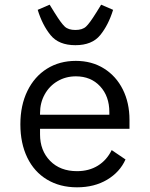

<svg xmlns="http://www.w3.org/2000/svg" viewBox="-20 -788 640 820"><path d="M67 -257Q67 -338 97 -399.5Q127 -461 180.5 -494.5Q234 -528 304 -528Q372 -528 424 -495.5Q476 -463 504.5 -406Q533 -349 533 -276V-238H151V-214Q151 -145 194 -101Q237 -57 309 -57Q360 -57 398 -80.5Q436 -104 457 -147L516 -107Q492 -53 437.5 -20.5Q383 12 309 12Q236 12 181 -21Q126 -54 96.5 -115Q67 -176 67 -257ZM151 -305V-298H447V-309Q447 -377 407.5 -419.5Q368 -462 304 -462Q261 -462 226 -441.5Q191 -421 171 -385Q151 -349 151 -305ZM141 -746 192 -768 213 -734 215 -731Q241 -689 256.5 -674.5Q272 -660 302 -660Q332 -660 347.5 -674.5Q363 -689 389 -731L391 -734L412 -768L463 -746Q443 -681 408 -638Q373 -595 302 -595Q231 -595 196 -638Q161 -681 141 -746Z"/></svg>

Font: iA Writer Duo V
Style: Regular
Weight: 400
Designer: Mike Abbink, Paul van der Laan, Pieter van Rosmalen, Oliver Reichenstein
Foundry: Information Architects Inc.
Version: Version 2.000